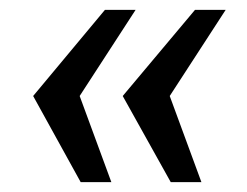

<svg xmlns="http://www.w3.org/2000/svg" viewBox="-20 -531 499 388"><path d="M143 -163H205L141 -337L254 -511H192L47 -337ZM325 -163H387L323 -337L436 -511H374L228 -337Z"/></svg>

Font: Chivo
Style: Bold Italic
Weight: 700
Italic angle: -8°
Designer: Hector Gatti
Foundry: Omnibus-Type
Version: Version 1.003;PS 001.003;hotconv 1.0.70;makeotf.lib2.5.58329